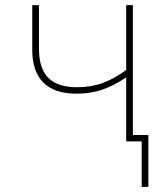

<svg xmlns="http://www.w3.org/2000/svg" viewBox="-20 -548 640 744"><path d="M555 -25V176H529V0H483H469V-248Q421 -216 376.5 -200.5Q332 -185 276 -185Q191 -185 148 -228Q105 -271 105 -354V-528H131V-360Q131 -282 167.5 -246Q204 -210 278 -210Q334 -210 379.5 -227Q425 -244 469 -277V-528H495V-25Z"/></svg>

Font: Noto Sans Mono UI Thin
Style: Regular
Weight: 250
Monospace: yes
Designer: Monotype Design team
Foundry: Monotype Imaging Inc.
Version: Version 1.000